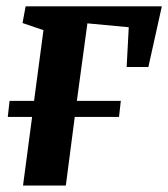

<svg xmlns="http://www.w3.org/2000/svg" viewBox="-20 -572 519 592"><path d="M59 -552.5H479L437.5 -365.5H370.5L377 -488L249.5 -500L217 -261H352.5L347 -211.5H210.5L183 0H51L79 -211.5H4L9.5 -261H85L114 -479L49.5 -501Z"/></svg>

Font: Merriweather 24pt
Style: Bold Italic
Weight: 700
Italic angle: -7.8°
Designer: Eben Sorkin
Foundry: Eben Sorkin
Version: Version 2.101